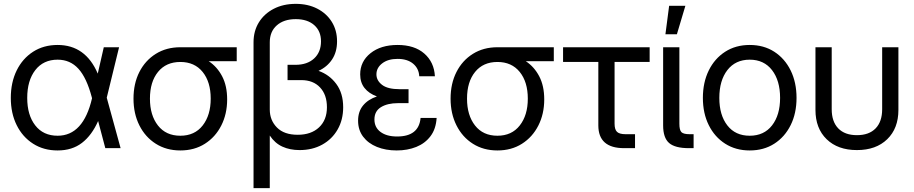

<svg xmlns="http://www.w3.org/2000/svg" viewBox="-20 -757 4672 981"><path d="M274.4 11.7Q203.1 11.7 149.2 -22.7Q95.2 -57.1 65.2 -117.7Q35.2 -178.2 35.2 -256.8Q35.2 -335.9 65.2 -397Q95.2 -458 149.2 -492.7Q203.1 -527.3 274.4 -527.3Q417 -527.3 479.5 -380.9L510.3 -515.6H588.4L525.4 -257.8L596.2 0H518.1L481.4 -138.7Q449.2 -65.9 398.9 -27.1Q348.6 11.7 274.4 11.7ZM450.2 -254.9 449.2 -259.3Q422.9 -359.4 380.6 -405.8Q338.4 -452.1 274.4 -452.1Q201.7 -452.1 160.4 -398.9Q119.1 -345.7 119.1 -256.8Q119.1 -168.9 160.2 -116.2Q201.2 -63.5 274.4 -63.5Q405.8 -63.5 450.2 -254.9Z M901.4 11.7Q830.1 11.7 776.1 -22.5Q722.2 -56.6 692.1 -116.5Q662.1 -176.3 662.1 -252.9Q662.1 -330.1 692.1 -389.2Q722.2 -448.2 776.1 -481.9Q830.1 -515.6 901.4 -515.6H1189.5V-444.3H1046.4Q1089.4 -416 1115 -367.2Q1140.6 -318.4 1140.6 -249Q1140.6 -174.8 1110.6 -115.7Q1080.6 -56.6 1026.9 -22.5Q973.1 11.7 901.4 11.7ZM901.4 -440.4Q828.6 -440.4 787.4 -389.6Q746.1 -338.9 746.1 -252.9Q746.1 -168 787.1 -115.7Q828.1 -63.5 901.4 -63.5Q974.6 -63.5 1015.6 -116Q1056.6 -168.5 1056.6 -252.9Q1056.6 -338.4 1015.4 -389.4Q974.1 -440.4 901.4 -440.4Z M1275.4 204.1V-541Q1275.4 -598.6 1302.7 -642.8Q1330.1 -687 1378.9 -712.2Q1427.7 -737.3 1491.2 -737.3Q1553.2 -737.3 1600.8 -712.9Q1648.4 -688.5 1675.3 -645.3Q1702.1 -602.1 1702.1 -545.9Q1702.1 -491.2 1676.5 -452.9Q1650.9 -414.6 1607.4 -395Q1663.1 -375.5 1698.2 -328.1Q1733.4 -280.8 1733.4 -209Q1733.4 -145 1705.1 -95.5Q1676.8 -45.9 1626.5 -18.1Q1576.2 9.8 1510.7 9.8Q1461.4 9.8 1422.9 -7.8Q1384.3 -25.4 1358.4 -64.5V204.1ZM1501 -68.4Q1569.8 -68.4 1610.1 -106.2Q1650.4 -144 1650.4 -209Q1650.4 -272.9 1615.2 -310.3Q1580.1 -347.7 1519.5 -347.7H1449.2V-425.8H1489.3Q1549.8 -425.8 1585 -458.3Q1620.1 -490.7 1620.1 -545.9Q1620.1 -598.1 1585.4 -628.7Q1550.8 -659.2 1491.2 -659.2Q1430.2 -659.2 1394.3 -627.4Q1358.4 -595.7 1358.4 -541V-197.3Q1358.4 -142.6 1395 -105.5Q1431.6 -68.4 1501 -68.4Z M2006.8 11.7Q1950.7 11.7 1906 -6.3Q1861.3 -24.4 1835.4 -58.6Q1809.6 -92.8 1809.6 -140.6Q1809.6 -187 1835 -218Q1860.4 -249 1905.8 -264.2Q1864.7 -279.3 1842.5 -307.4Q1820.3 -335.4 1820.3 -377Q1820.3 -442.9 1873 -485.1Q1925.8 -527.3 2011.2 -527.3Q2097.7 -527.3 2147.9 -483.4Q2198.2 -439.5 2202.1 -367.2H2122.1Q2120.1 -407.2 2090.8 -431.6Q2061.5 -456.1 2011.2 -456.1Q1962.4 -456.1 1932.9 -433.3Q1903.3 -410.6 1903.3 -377Q1903.3 -345.7 1932.1 -323.5Q1960.9 -301.3 2021.5 -301.3H2067.4V-230H2013.7Q1960 -230 1926.5 -209.5Q1893.1 -189 1893.1 -146.5Q1893.1 -106 1924.3 -82.8Q1955.6 -59.6 2008.8 -59.6Q2120.1 -59.6 2128.9 -154.3H2210.9Q2207.5 -98.1 2179.7 -61.3Q2151.9 -24.4 2106.9 -6.3Q2062 11.7 2006.8 11.7Z M2521.5 11.7Q2450.2 11.7 2396.2 -22.5Q2342.3 -56.6 2312.3 -116.5Q2282.2 -176.3 2282.2 -252.9Q2282.2 -330.1 2312.3 -389.2Q2342.3 -448.2 2396.2 -481.9Q2450.2 -515.6 2521.5 -515.6H2809.6V-444.3H2666.5Q2709.5 -416 2735.1 -367.2Q2760.7 -318.4 2760.7 -249Q2760.7 -174.8 2730.7 -115.7Q2700.7 -56.6 2647 -22.5Q2593.3 11.7 2521.5 11.7ZM2521.5 -440.4Q2448.7 -440.4 2407.5 -389.6Q2366.2 -338.9 2366.2 -252.9Q2366.2 -168 2407.2 -115.7Q2448.2 -63.5 2521.5 -63.5Q2594.7 -63.5 2635.7 -116Q2676.8 -168.5 2676.8 -252.9Q2676.8 -338.4 2635.5 -389.4Q2594.2 -440.4 2521.5 -440.4Z M3168.9 0Q3037.1 0 3037.1 -116.2V-440.4H2856.9V-515.6H3299.3V-440.4H3120.1V-125Q3120.1 -95.2 3132.6 -83.3Q3145 -71.3 3176.8 -71.3H3224.6V0Z M3500 0Q3428.7 0 3398.4 -26.6Q3368.2 -53.2 3368.2 -116.2V-515.6H3451.2V-125Q3451.2 -92.3 3461.7 -81.8Q3472.2 -71.3 3503.9 -71.3H3523.9V0ZM3379.9 -582 3398.9 -727.5H3481.9L3438.5 -582Z M3810.5 11.7Q3739.3 11.7 3685.3 -22.7Q3631.3 -57.1 3601.3 -117.7Q3571.3 -178.2 3571.3 -256.8Q3571.3 -335.9 3601.3 -397Q3631.3 -458 3685.3 -492.7Q3739.3 -527.3 3810.5 -527.3Q3882.3 -527.3 3936 -492.7Q3989.7 -458 4019.8 -397Q4049.8 -335.9 4049.8 -256.8Q4049.8 -178.2 4019.8 -117.7Q3989.7 -57.1 3936 -22.7Q3882.3 11.7 3810.5 11.7ZM3810.5 -63.5Q3883.8 -63.5 3924.8 -116.5Q3965.8 -169.4 3965.8 -256.8Q3965.8 -345.2 3924.6 -398.7Q3883.3 -452.1 3810.5 -452.1Q3737.8 -452.1 3696.5 -398.9Q3655.3 -345.7 3655.3 -256.8Q3655.3 -168.9 3696.3 -116.2Q3737.3 -63.5 3810.5 -63.5Z M4358.4 9.8Q4260.7 9.8 4203.6 -45.7Q4146.5 -101.1 4146.5 -195.3V-515.6H4229.5V-199.2Q4229.5 -135.7 4262.9 -101.1Q4296.4 -66.4 4358.4 -66.4Q4420.4 -66.4 4453.9 -101.1Q4487.3 -135.7 4487.3 -199.2V-515.6H4570.3V-195.3Q4570.3 -101.1 4513.2 -45.7Q4456.1 9.8 4358.4 9.8Z"/></svg>

Font: Inter Display
Style: Regular
Weight: 400
Designer: Rasmus Andersson
Foundry: rsms
Version: Version 4.001;git-9221beed3